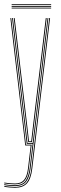

<svg xmlns="http://www.w3.org/2000/svg" viewBox="-21 -685 285 904"><path d="M49.8 199Q38.8 199 22.9 197.6Q7 196.2 -1 194V190Q7.5 192.2 23 193.6Q38.5 195 49.8 195Q87.8 195 104.8 173.4Q121.8 151.8 126.8 108.5L210.8 -600H214.8L130.8 109Q125.2 156.8 106.4 177.9Q87.5 199 49.8 199ZM49.8 183Q38.8 183 23.6 181.6Q8.5 180.2 -1 178.5V174.5Q7.8 176.2 22.9 177.6Q38 179 49.8 179Q78 179 92.2 162Q106.5 145 111 106.5L123.5 0H97.8L27.8 -600H31.8L101.2 -4H128L115 107Q110.2 147.5 95.1 165.2Q80 183 49.8 183ZM49.8 191Q38.2 191 23.1 189.6Q8 188.2 -1 186.2V182.2Q20.8 187 49.8 187Q85 187 99.6 166.1Q114.2 145.2 118.8 107.5L132.5 -8H104.8L95.5 -88L35.8 -600H39.8L99.2 -91L108.5 -12H133L202.8 -600H206.8L122.8 108Q118 149.5 101.9 170.2Q85.8 191 49.8 191ZM112 -16 103 -93.8 43.8 -600H48L106.8 -96.2L115.5 -20H126L134.8 -95.8L194.5 -600H198.8L138.5 -91.5L129.5 -16ZM219.8 -661H33.8V-665H219.8ZM219.8 -653H33.8V-657H219.8ZM219.8 -645H33.8V-649H219.8Z"/></svg>

Font: Big Shoulders Inline Display Thin
Style: Regular
Weight: 100
Designer: Patric King
Foundry: XO Type Co
Version: Version 1.000